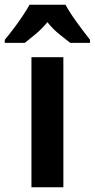

<svg xmlns="http://www.w3.org/2000/svg" viewBox="-66 -786 398 806"><path d="M200 0H66V-546H200ZM209 -766Q227 -733 256 -693Q285 -653 312 -619V-606H229Q209 -621 182 -643Q155 -665 133 -693Q110 -665 83 -642.5Q56 -620 38 -606H-46V-619Q-30 -638 -9.5 -665Q11 -692 29 -719Q47 -746 58 -766Z"/></svg>

Font: Noto Sans Sinhala UI Condensed
Style: Bold
Weight: 700
Width: 3
Designer: Jelle Bosma - Monotype Design Team
Foundry: Monotype Imaging Inc.
Version: Version 2.006; ttfautohint (v1.8.4.7-5d5b)